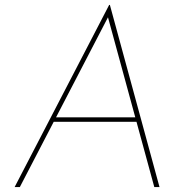

<svg xmlns="http://www.w3.org/2000/svg" viewBox="-20 -754 749 774"><path d="M60 0H39L420 -734H423L623 0H602L411 -700L425 -703ZM195 -281H539L538 -263H191Z"/></svg>

Font: Josefin Sans Thin Thin
Style: Italic
Weight: 250
Italic angle: -7°
Version: Version 2.000